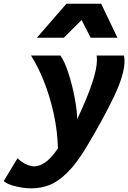

<svg xmlns="http://www.w3.org/2000/svg" viewBox="-114 -799 698 1046"><path d="M564.5 -467.3Q564.5 -395 509.5 -278.3Q454.6 -161.6 358.4 0Q303.7 91.3 252.7 141.4Q201.7 191.4 155 209.2Q108.4 227.1 56.2 227.1Q18.1 227.1 -27.8 216.3Q-73.7 205.6 -93.8 187.5L-18.1 62.5Q-11.2 71.8 4.4 82.5Q20 93.3 38.3 100.3Q56.6 107.4 71.8 107.4Q99.1 107.4 131.1 86.7Q163.1 65.9 201.7 9.3Q199.2 -87.4 177.7 -183.6Q156.2 -279.8 123.5 -360.4Q90.8 -440.9 54.7 -496.6H214.8Q237.8 -465.8 259 -399.9Q280.3 -334 293.5 -262.9Q306.6 -191.9 306.6 -149.9Q414.1 -377 414.1 -471.7Q414.1 -488.8 412.1 -496.6H561Q564.5 -480.5 564.5 -467.3ZM86.9 -593.3 248 -778.8H437L525.9 -593.3H379.9L330.6 -689.9L233.4 -593.3Z"/></svg>

Font: Lesson One Extra
Style: Italic
Weight: 800
Italic angle: -14°
Designer: But Ko, Victor Gaultney, Annie Olsen, Julie Remington, Don Collingsworth, Eric Hays, Becca Hirsbrunner
Version: Version 1.100